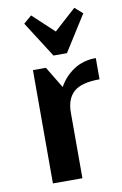

<svg xmlns="http://www.w3.org/2000/svg" viewBox="-82 -754 507 801"><g transform="rotate(-10 171.5 -353.0)"><path d="M343 -484V-394Q266 -394 233.5 -365Q201 -336 201 -278V0H76V-480H131L186 -389Q210 -432 250 -458Q290 -484 343 -484ZM108 -706 198 -622 291 -706 324 -677 228 -525H171L74 -677Z"/></g></svg>

Font: Arya
Style: Bold
Weight: 700
Designer: Eduardo Rodriguez Tunni, Modular Infotech
Foundry: Eduardo Rodriguez Tunni, Modular Infotech
Version: Version 1.002